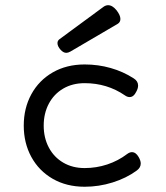

<svg xmlns="http://www.w3.org/2000/svg" viewBox="-20 -711 640 742"><path d="M496.6 -408.2Q513.7 -397.5 513.7 -380.4Q513.7 -369.1 506.3 -356Q496.6 -335.9 481 -335.9Q471.7 -335.9 462.9 -342.3Q394 -389.6 307.1 -389.6Q260.3 -389.6 224.4 -368.7Q188.5 -347.7 168.7 -310.3Q148.9 -272.9 148.9 -225.6Q148.9 -178.2 168.7 -140.9Q188.5 -103.5 224.4 -82.5Q260.3 -61.5 307.1 -61.5Q352.1 -61.5 394.3 -75.4Q436.5 -89.4 471.2 -115.7Q481 -123 489.7 -123Q504.9 -123 515.6 -104.5Q523.9 -90.3 523.9 -79.1Q523.9 -63 508.3 -51.8Q468.3 -22.5 415.3 -5.9Q362.3 10.7 307.1 10.7Q237.3 10.7 183.8 -20Q130.4 -50.8 101.1 -104.5Q71.8 -158.2 71.8 -225.6Q71.8 -293 101.1 -346.7Q130.4 -400.4 183.8 -431.2Q237.3 -461.9 307.1 -461.9Q359.4 -461.9 407.5 -448.2Q455.6 -434.6 496.6 -408.2ZM397.9 -690.9Q414.6 -690.9 430.7 -670.9Q445.3 -651.9 445.3 -637.7Q445.3 -625 434.6 -618.7L252 -511.7Q243.2 -506.8 236.3 -506.8Q224.6 -506.8 213.9 -519Q202.1 -532.2 202.1 -544.4Q202.1 -553.7 210 -559.6L379.9 -684.6Q388.7 -690.9 397.9 -690.9Z"/></svg>

Font: Courier Prime Code
Style: Regular
Weight: 400
Designer: Alan Dague-Greene
Foundry: Quote-Unquote Apps
Version: Version 3.0318